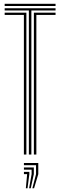

<svg xmlns="http://www.w3.org/2000/svg" viewBox="-20 -820 320 1019"><path d="M4.8 -788.2V-800H274.8V-788.2ZM133.2 0V-764.5H4.8V-776.2H274.8V-764.5H146.5V0ZM106.8 0V-740.8H4.8V-752.8H120V0ZM159.8 0V-752.8H274.8V-740.8H173V0ZM151.8 179.2 171.2 104.2V56.8H107V45H183.2V104.2L160.8 179.2ZM134.5 179.2 147.8 104.2V80.5H107V68.8H159.5V104.2L143.2 179.2ZM117.2 179.2 124 104.2H107V92.2H135.8V104.2L126 179.2Z"/></svg>

Font: Big Shoulders Inline Display
Style: Regular
Weight: 400
Designer: Patric King
Foundry: XO Type Co
Version: Version 1.000